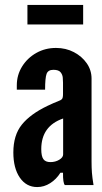

<svg xmlns="http://www.w3.org/2000/svg" viewBox="-20 -749 412 777"><path d="M130.5 8Q158.5 8 183.2 -7.8Q208 -23.5 224.5 -50H235Q234.5 -8 242.5 0H358.5Q353.5 -30 352 -50.2Q350.5 -70.5 350.5 -95V-431Q350.5 -465 331 -493Q311.5 -521 279 -538Q246.5 -555 206.5 -555Q163 -555 127 -534.8Q91 -514.5 69.5 -480Q48 -445.5 48 -403.5V-386H162.5Q162.5 -433.5 168.5 -450Q174.5 -466.5 196 -466.5Q217 -466.5 225 -456.8Q233 -447 234 -434.8Q235 -422.5 235 -414.5V-368Q235 -353.5 231 -348.5Q227 -343.5 213.8 -338.8Q200.5 -334 172 -320.5Q103 -287.5 68.5 -244.8Q34 -202 34 -132Q34 -68.5 60.2 -30.2Q86.5 8 130.5 8ZM184 -93Q164 -93 155.5 -105Q147 -117 147 -145.5Q147 -239 235.5 -269.5V-124Q235.5 -112 219.8 -102.5Q204 -93 184 -93ZM91 -650H316.5V-729H91Z"/></svg>

Font: League Gothic SemiExpanded
Style: Regular
Weight: 400
Width: 6
Designer: The League of Moveable Type
Version: Version 1.600; ttfautohint (v1.8.3)